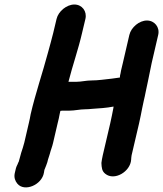

<svg xmlns="http://www.w3.org/2000/svg" viewBox="-20 -751 724 852"><path d="M554 -596 525 -471C522 -456 517 -441 515 -426C513 -419 512 -413 512 -407C499 -406 489 -403 476 -402C445 -399 417 -394 386 -394C362 -394 341 -388 318 -388H284V-389C302 -460 328 -534 344 -604L359 -667C367 -701 344 -731 310 -731C276 -731 239 -701 231 -667L216 -604C209 -574 201 -549 193 -518C169 -428 137 -335 116 -244C114 -231 111 -218 108 -205L88 -119C84 -102 79 -89 74 -73C71 -60 66 -45 63 -33C62 -32 60 -28 58 -22C52 -11 49 0 47 11L45 20C42 37 47 52 57 64C88 102 166 70 175 15L177 3C183 -11 187 -22 190 -31L193 -43C196 -51 198 -59 201 -68C205 -85 212 -100 216 -119L236 -205C239 -218 243 -232 245 -246L248 -259C253 -260 258 -260 264 -260H288C311 -260 335 -266 357 -266C368 -266 379 -267 389 -268C419 -270 453 -272 483 -278H484L483 -271C478 -248 475 -227 469 -203L436 -62C433 -48 431 -37 430 -28C431 -7 432 8 447 20C487 53 559 11 562 -43C563 -50 562 -53 564 -62L597 -203C603 -227 606 -248 611 -271L618 -304C624 -327 630 -364 636 -388C642 -416 647 -443 653 -471L682 -596C690 -630 666 -660 632 -660C598 -660 562 -630 554 -596Z"/></svg>

Font: Electronic
Style: SuThkIt
Weight: 900
Version: Version 1.011